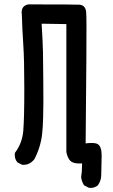

<svg xmlns="http://www.w3.org/2000/svg" viewBox="-20 -769 540 914"><path d="M370.6 19.5Q370.6 14.2 370.6 8.8Q363.8 9.3 356.9 9.3Q327.1 9.3 314.5 -3.7Q301.8 -16.6 295.9 -44.9V-654.3L178.2 -656.2Q183.6 -567.4 184.6 -520.5Q185.5 -471.7 186 -394.3Q186.5 -316.9 186.5 -284.7Q186.5 -252.4 185.3 -208.5Q184.1 -164.6 180.7 -132.8Q173.8 -68.8 143.6 -11.2Q122.6 15.6 92.3 15.6Q89.8 15.6 85.9 15.6L63.5 4.4L62.5 2.9Q50.3 -10.7 50.3 -31.7Q50.3 -35.2 50.8 -41L52.2 -43Q85.9 -87.9 90.8 -146Q95.7 -206.5 95.7 -346.7Q95.7 -486.8 90.8 -557.6Q85.9 -628.4 84 -698.7Q83 -704.6 83 -710Q83 -729.5 94.5 -739Q106 -748.5 122.1 -748.5Q126.5 -748.5 131.3 -748Q339.4 -748 359.4 -746.6Q376.5 -745.1 384.8 -731Q388.7 -723.6 390.1 -713.4Q391.6 -696.8 391.6 -637.9Q391.6 -579.1 391.1 -487.1Q390.6 -395 387.7 -86.4Q402.8 -88.4 415 -88.4Q438 -88.4 446.8 -82Q463.9 -69.8 463.9 -28.3L461.9 64.5Q461.9 90.3 446.3 112.8Q431.6 125.5 411.1 125.5Q408.2 125.5 403.3 125L380.4 113.3L378.9 111.3Q368.7 94.2 366.2 74.2Q370.6 47.4 370.6 19.5Z"/></svg>

Font: Bakudai
Style: Bold
Weight: 700
Version: Version 1.48